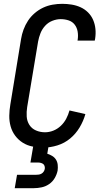

<svg xmlns="http://www.w3.org/2000/svg" viewBox="-20 -763 540 1003"><path d="M207 8Q178 8 150 2.5Q122 -3 99 -17.5Q76 -32 59.5 -54Q43 -76 35.5 -103Q28 -130 28.5 -159Q29 -188 34 -217L90 -559Q94 -584 103 -608.5Q112 -633 126.5 -655Q141 -677 161.5 -694.5Q182 -712 205.5 -723Q229 -734 254.5 -738.5Q280 -743 305 -743Q330 -743 354.5 -739Q379 -735 401 -725Q423 -715 440 -698Q457 -681 466.5 -659Q476 -637 478.5 -612Q481 -587 477 -561L475 -551H385L386 -557Q389 -578 385.5 -598.5Q382 -619 370 -634.5Q358 -650 338.5 -656.5Q319 -663 297 -663Q276 -663 254 -654.5Q232 -646 216 -628.5Q200 -611 191.5 -589.5Q183 -568 179 -546L122 -204Q118 -179 119.5 -154.5Q121 -130 133.5 -110.5Q146 -91 168 -81.5Q190 -72 215 -72Q237 -72 258.5 -80.5Q280 -89 297.5 -105.5Q315 -122 326 -143Q337 -164 343 -186L426 -167Q416 -131 396 -97.5Q376 -64 346.5 -39.5Q317 -15 280 -3.5Q243 8 207 8ZM57 220 69 150H169Q176 150 183 149Q190 148 197 144Q204 140 208.5 133Q213 126 214 119Q215 112 213 105Q211 98 206 94Q201 90 193.5 88Q186 86 179 86H139L166 -72H246L227 40Q240 44 252.5 51.5Q265 59 272.5 71Q280 83 281.5 98Q283 113 281 128Q277 148 266 167Q255 186 237 198.5Q219 211 198 215.5Q177 220 157 220Z"/></svg>

Font: Iosevka Medium
Style: Italic
Weight: 500
Italic angle: -9°
Monospace: yes
Designer: Belleve Invis
Foundry: Belleve Invis
Version: Version 32.5.0; ttfautohint (v1.8.4)